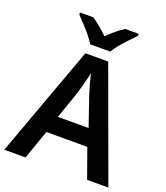

<svg xmlns="http://www.w3.org/2000/svg" viewBox="-166 -1050 1004 1163"><g transform="rotate(20 336.0 -469.0)"><path d="M534 0 467 -188H203L137 0H0L262 -717H409L671 0ZM374 -476Q370 -488 362 -514.5Q354 -541 346.5 -569Q339 -597 335 -615Q328 -581 317 -540.5Q306 -500 299 -476L237 -298H435ZM271 -778Q257 -801 235 -828Q213 -855 189 -880.5Q165 -906 147 -925V-938H232Q258 -921 283.5 -900Q309 -879 335 -853Q361 -879 387 -900.5Q413 -922 439 -938H525V-925Q507 -906 482.5 -880.5Q458 -855 435.5 -828Q413 -801 400 -778Z"/></g></svg>

Font: Noto Sans Thai Looped SemiBold
Style: Regular
Weight: 600
Designer: Sasikarn Vongin, Ben Mitchell
Foundry: The Fontpad Ltd
Version: Version 1.001; ttfautohint (v1.8.4.7-5d5b)